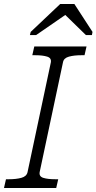

<svg xmlns="http://www.w3.org/2000/svg" viewBox="-40 -943 484 963"><path d="M98 -79 215 -630Q219 -652 196.5 -659Q174 -666 137 -666H122L132 -710H394L384 -666H368Q332 -666 306 -659Q280 -652 276 -631L159 -80Q155 -58 177 -51Q199 -44 237 -44H252L242 0H-20L-10 -44H5Q41 -44 67 -51Q93 -58 98 -79ZM333 -923H262L114 -783L110 -767H141L315 -887H268L391 -767H421L424 -783Z"/></svg>

Font: Roboto Serif 20pt ExtraLight
Style: Italic
Weight: 250
Italic angle: -10°
Version: Version 1.007